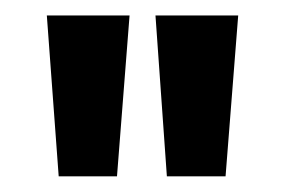

<svg xmlns="http://www.w3.org/2000/svg" viewBox="-20 -720 365 246"><path d="M55.2 -494.1 40 -700.2H146L129.9 -494.1ZM193.8 -494.1 179.2 -700.2H285.2L269 -494.1Z"/></svg>

Font: VL Bebas Neue Bold
Style: Regular
Weight: 700
Designer: Ryoichi Tsunekawa
Foundry: Ryoichi Tsunekawa
Version: Version 1.300